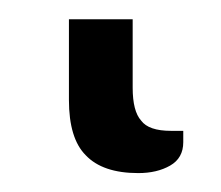

<svg xmlns="http://www.w3.org/2000/svg" viewBox="-20 16 230 200"><path d="M51.8 36.1Q68.4 36.1 118.2 36.1Q118.2 53.7 118.2 107.4Q118.2 131.8 127 141.6Q134.8 152.3 158.2 152.3Q162.1 152.3 170.9 152.3Q170.9 155.3 170.9 164.1Q170.9 180.7 157.2 188.5Q143.6 196.3 124 196.3Q86.9 196.3 69.3 177.7Q51.8 160.2 51.8 120.1Q51.8 91.8 51.8 36.1Z"/></svg>

Font: Lato
Style: Regular
Weight: 400
Designer: Lukasz Dziedzic with Adam Twardoch and Botio Nikoltchev
Version: Version 2.015; 2015-08-06; http://www.latofonts.com/